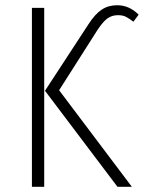

<svg xmlns="http://www.w3.org/2000/svg" viewBox="-20 -714 554 734"><path d="M152 -367 318 -621Q343 -660 368.5 -677Q394 -694 428 -694Q474 -694 510 -658L490 -631Q473 -644 461 -650Q449 -656 431 -656Q409 -656 392 -644.5Q375 -633 353 -600L206 -369L484 0H429ZM149 -684V0H102V-684Z"/></svg>

Font: Fira Sans Condensed ExtraLight
Style: Regular
Weight: 275
Width: 3
Designer: Carrois Corporate & Edenspiekermann AG
Foundry: Carrois Corporate GbR & Edenspiekermann AG
Version: Version 4.203